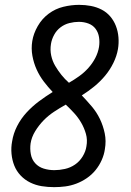

<svg xmlns="http://www.w3.org/2000/svg" viewBox="-20 -763 540 791"><path d="M203 8Q177 8 152 4Q127 0 104.5 -11Q82 -22 65 -40Q48 -58 39 -80.5Q30 -103 27.5 -129Q25 -155 30 -181Q35 -213 50.5 -243.5Q66 -274 89.5 -299.5Q113 -325 140.5 -345.5Q168 -366 197 -384Q178 -404 160.5 -427Q143 -450 131 -476.5Q119 -503 113.5 -533Q108 -563 113 -594Q118 -625 135.5 -655.5Q153 -686 180.5 -706.5Q208 -727 241 -735Q274 -743 306 -743Q331 -743 354.5 -738.5Q378 -734 398.5 -723.5Q419 -713 434 -695.5Q449 -678 457.5 -656Q466 -634 468 -609.5Q470 -585 466 -561Q461 -532 447 -503.5Q433 -475 413 -451Q393 -427 368.5 -407Q344 -387 317 -370Q338 -348 358 -324.5Q378 -301 391.5 -273Q405 -245 411.5 -213.5Q418 -182 412 -148Q409 -126 399 -103.5Q389 -81 373.5 -62Q358 -43 337.5 -29Q317 -15 294.5 -6.5Q272 2 249 5Q226 8 203 8ZM264 -422Q285 -434 306 -449Q327 -464 344 -483Q361 -502 372.5 -524Q384 -546 388 -570Q391 -590 388 -609.5Q385 -629 374 -644Q363 -659 344.5 -666Q326 -673 305 -673Q286 -673 266 -668Q246 -663 229.5 -650.5Q213 -638 203 -619.5Q193 -601 190 -582Q186 -557 191 -534Q196 -511 207.5 -491.5Q219 -472 233 -454.5Q247 -437 264 -422ZM204 -62Q225 -62 247.5 -67Q270 -72 289 -85Q308 -98 320.5 -118.5Q333 -139 336 -160Q341 -187 334 -211.5Q327 -236 314.5 -257.5Q302 -279 285.5 -297Q269 -315 251 -332Q226 -318 202.5 -302.5Q179 -287 159.5 -267Q140 -247 125 -222.5Q110 -198 106 -172Q103 -150 107 -128Q111 -106 125 -90.5Q139 -75 160 -68.5Q181 -62 204 -62Z"/></svg>

Font: Iosevka Custom
Style: Italic
Weight: 400
Italic angle: -9°
Monospace: yes
Designer: Belleve Invis
Foundry: Belleve Invis
Version: Version 30.3.3; ttfautohint (v1.8.3)